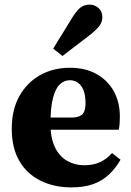

<svg xmlns="http://www.w3.org/2000/svg" viewBox="-20 -798 570 833"><path d="M290 15Q214 15 155 -14.5Q96 -44 63.5 -100.5Q31 -157 31 -239Q31 -322 64 -381Q97 -440 154 -472Q211 -504 283 -504Q351 -504 399.5 -476.5Q448 -449 474 -401.5Q500 -354 500 -292Q500 -275 499 -261.5Q498 -248 495 -235H110V-288H299Q330 -291 340.5 -305.5Q351 -320 351 -351Q351 -385 342 -407Q333 -429 317.5 -439.5Q302 -450 283 -450Q259 -450 240 -432.5Q221 -415 210 -373.5Q199 -332 199 -260Q199 -199 218.5 -159Q238 -119 271.5 -100Q305 -81 345 -81Q385 -81 414 -94.5Q443 -108 466 -134L503 -105Q481 -67 452 -40Q423 -13 383.5 1Q344 15 290 15ZM211 -587Q221 -604 231.5 -621Q242 -638 256 -660.5Q270 -683 290 -716Q310 -749 327 -763.5Q344 -778 369 -778Q390 -778 407 -763.5Q424 -749 424 -723Q424 -700 407.5 -681Q391 -662 362 -640Q335 -619 315.5 -604.5Q296 -590 281 -578Q266 -566 251 -555Z"/></svg>

Font: Source Serif 4 18pt
Style: Bold
Weight: 700
Designer: Frank Grießhammer
Foundry: Adobe Systems Incorporated
Version: Version 4.004;hotconv 1.0.116;makeotfexe 2.5.65601